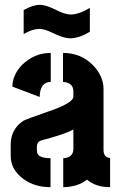

<svg xmlns="http://www.w3.org/2000/svg" viewBox="-20 -776 501 796"><path d="M78.1 -634.8V-734.4Q116.2 -755.9 146.5 -755.9Q170.9 -755.9 215.8 -733.4Q250 -715.8 274.4 -715.8Q308.6 -716.8 352.5 -743.2V-644.5Q307.6 -617.2 270.5 -617.2Q244.1 -617.2 198.2 -639.6Q165 -656.2 142.6 -656.2Q112.3 -655.3 78.1 -634.8ZM24.4 -128.9Q24.4 -72.3 78.1 -33.2Q124 0 189.5 0V-120.1Q139.6 -120.1 133.8 -143.6Q132.8 -149.4 132.8 -155.3V-168.9Q133.8 -185.5 145.5 -191.4Q150.4 -194.3 181.6 -202.1Q257.8 -223.6 284.2 -239.3V-159.2Q284.2 -129.9 256.8 -122.1Q250 -120.1 242.2 -120.1V0Q302.7 -1 340.8 -31.2Q377 0 436.5 0V-121.1Q410.2 -123 409.2 -152.3V-407.2Q409.2 -460.9 364.3 -506.8Q314.5 -556.6 241.2 -556.6V-436.5Q283.2 -433.6 284.2 -398.4V-376Q284.2 -348.6 179.7 -313.5Q89.8 -282.2 77.1 -275.4Q25.4 -241.2 24.4 -178.7ZM31.2 -417 144.5 -374Q145.5 -435.5 190.4 -436.5V-556.6Q123 -556.6 72.3 -507.8Q32.2 -466.8 31.2 -417Z"/></svg>

Font: Post No Bills Colombo
Style: ExtraBold
Weight: 900
Designer: Kosala Senevirathne, Siva Puranthara, Lasantha Premarathna, Tharique Azeez
Foundry: Mooniak
Version: Version 1.220 ; ttfautohint (v1.5)